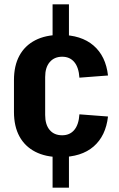

<svg xmlns="http://www.w3.org/2000/svg" viewBox="-20 -810 547 880"><path d="M296 -790V-632H221V-790ZM296 -108V50H221V-108ZM255 -90Q189 -90 141.5 -114.5Q94 -139 69 -185Q44 -231 44 -297V-443Q44 -509 69 -555Q94 -601 141.5 -625.5Q189 -650 255 -650Q352 -650 408.5 -601.5Q465 -553 475 -464L344 -454Q341 -501 320.5 -525.5Q300 -550 265 -550Q229 -550 208 -525.5Q187 -501 187 -457V-283Q187 -239 207.5 -214.5Q228 -190 265 -190Q300 -190 320.5 -214.5Q341 -239 344 -286L475 -276Q465 -187 409 -138.5Q353 -90 255 -90Z"/></svg>

Font: Pathway Extreme Condensed
Style: Bold
Weight: 700
Width: 3
Version: Version 1.001;gftools[0.9.26]